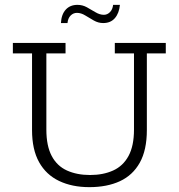

<svg xmlns="http://www.w3.org/2000/svg" viewBox="-20 -760 736 791"><path d="M348 11Q277 11 223.5 -14.5Q170 -40 141 -92Q112 -144 112 -224V-540H33V-583H250V-540H171V-226Q171 -159 193 -117.5Q215 -76 256 -57.5Q297 -39 351 -39Q405 -39 446 -57.5Q487 -76 509.5 -117.5Q532 -159 532 -226V-540H453V-583H663V-540H585V-224Q585 -142 556 -90Q527 -38 474 -13.5Q421 11 348 11ZM405 -665Q385 -665 366.5 -675.5Q348 -686 331 -696.5Q314 -707 297 -707Q282 -707 271 -696Q260 -685 258 -665H231Q233 -701 251 -720.5Q269 -740 299 -740Q320 -740 338 -730Q356 -720 373.5 -709.5Q391 -699 408 -699Q422 -699 433 -710Q444 -721 446 -740H474Q471 -706 453.5 -685.5Q436 -665 405 -665Z"/></svg>

Font: Rokkitt SemiBold Light
Style: Regular
Weight: 300
Version: Version 3.103